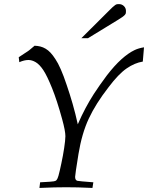

<svg xmlns="http://www.w3.org/2000/svg" viewBox="-20 -926 729 946"><path d="M174.3 0 177.7 -27.8Q238.8 -30.8 245.6 -32.7Q250 -33.7 253.2 -34.9Q256.3 -36.1 258.8 -39.1Q261.2 -42 263.4 -46.9Q265.6 -51.8 268.1 -60.1Q271 -70.8 274.7 -86.4Q278.3 -102.1 282.2 -120.6Q286.1 -139.2 289.8 -158.7Q293.5 -178.2 296.1 -196.3Q298.8 -214.4 300.5 -229.7Q302.2 -245.1 302.2 -254.9Q302.2 -280.8 286.1 -339.4Q261.2 -430.2 236.6 -491.5Q211.9 -552.7 193.4 -580.6Q174.8 -608.4 156.2 -619.4Q137.7 -630.4 120.1 -630.4Q99.6 -630.4 75.2 -619.6L72.3 -644Q89.8 -655.8 99.6 -662.1Q109.4 -668.5 115 -672.1Q120.6 -675.8 123.3 -678Q126 -680.2 128.9 -682.6Q131.8 -685.1 136.5 -689Q141.1 -692.9 150.4 -700.7Q165.5 -700.2 179 -696.8Q192.4 -693.4 204.8 -686Q217.3 -678.7 229 -666.3Q240.7 -653.8 252.9 -634.8Q265.6 -616.2 279.5 -584.5Q293.5 -552.7 308.6 -507.3Q324.2 -461.9 337.9 -414.3Q351.6 -366.7 363.3 -313.5Q381.8 -356.4 401.4 -393.1Q420.9 -429.7 441.9 -462.4Q456.1 -484.4 471.9 -506.8Q487.8 -529.3 506.3 -554.2Q543.9 -603 578.1 -633.8Q612.3 -664.6 643.1 -679.2Q653.3 -684.1 665 -687.5Q676.8 -690.9 689.5 -692.9L683.6 -622.6Q643.6 -616.2 604 -588.9Q564 -561.5 515.1 -496.6Q482.9 -455.1 458.7 -416.7Q434.6 -378.4 417.5 -341.8Q383.3 -268.6 366.7 -167.5Q358.4 -115.7 354.2 -87.9Q350.1 -60.1 350.1 -54.7Q350.1 -38.6 360.8 -35.2Q368.2 -33.2 439.9 -27.8L435.5 0Q397.5 -2 365.2 -2.7Q333 -3.4 306.2 -3.4Q279.8 -3.4 247.1 -2.7Q214.4 -2 174.3 0ZM413.6 -737.8H380.9L512.7 -869.1Q526.4 -882.8 534.4 -890.4Q542.5 -897.9 547.9 -901.4Q553.2 -904.8 557.1 -905.3Q561 -905.8 565.9 -905.8Q580.6 -905.8 590.6 -896Q600.6 -886.2 600.6 -872.1Q600.6 -866.2 600.1 -862.1Q599.6 -857.9 595.5 -853Q591.3 -848.1 582.8 -842Q574.2 -835.9 558.1 -826.2Z"/></svg>

Font: XB Kayhan
Style: Italic
Weight: 400
Italic angle: -12°
Designer: Behnam
Foundry: Irmug
Version: Version 7.300 2009